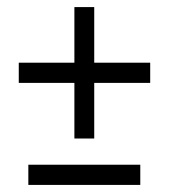

<svg xmlns="http://www.w3.org/2000/svg" viewBox="-20 -522 476 542"><path d="M376 -57V0H60V-57ZM404 -345V-288H246V-131H190V-288H33V-345H190V-502H246V-345Z"/></svg>

Font: Mukta Mahee
Style: Regular
Weight: 400
Designer: Shuchita Grover, Noopur Datye, Girish Dalvi, Yashodeep Gholap
Foundry: Ek Type
Version: Version 2.538;PS 1.000;hotconv 16.6.51;makeotf.lib2.5.65220;